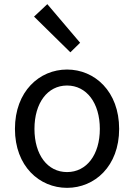

<svg xmlns="http://www.w3.org/2000/svg" viewBox="-20 -892 646 925"><path d="M303 13C436 13 554 -91 554 -271C554 -452 436 -557 303 -557C170 -557 52 -452 52 -271C52 -91 170 13 303 13ZM303 -63C209 -63 146 -146 146 -271C146 -396 209 -480 303 -480C397 -480 461 -396 461 -271C461 -146 397 -63 303 -63ZM319 -640 366 -686 208 -872 144 -812Z"/></svg>

Font: Noto Sans Mono CJK SC
Style: Regular
Weight: 400
Designer: Ryoko NISHIZUKA 西塚涼子 (kana, bopomofo & ideographs); Paul D. Hunt (Latin, Greek & Cyrillic); Sandoll Communications 산돌커뮤니
Foundry: Adobe
Version: Version 2.004;hotconv 1.0.118;makeotfexe 2.5.65603